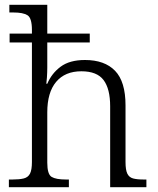

<svg xmlns="http://www.w3.org/2000/svg" viewBox="-20 -780 657 800"><path d="M17 0V-32H32Q61 -32 79 -36.5Q97 -41 105 -56.5Q113 -72 113 -105V-603H20V-640H113V-655Q113 -705 94.5 -716.5Q76 -728 36 -728H19V-760H177V-640H354V-603H177V-499Q177 -479 175.5 -457Q174 -435 173 -431H177Q195 -474 232.5 -502Q270 -530 334 -530Q416 -530 459.5 -485Q503 -440 503 -341V-105Q503 -72 510.5 -56.5Q518 -41 534.5 -36.5Q551 -32 579 -32H590V0H439V-337Q439 -410 411.5 -446.5Q384 -483 319 -483Q251 -483 214 -439Q177 -395 177 -312V-102Q177 -54 195 -43Q213 -32 255 -32H267V0Z"/></svg>

Font: Noto Serif Myanmar Light
Style: Regular
Weight: 300
Designer: Ben Mitchell and the Monotype Design Team
Foundry: Monotype Imaging Inc.
Version: Version 2.106; ttfautohint (v1.8.4.7-5d5b)